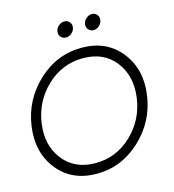

<svg xmlns="http://www.w3.org/2000/svg" viewBox="-134 -1054 1065 1176"><g transform="rotate(-15 398.0 -466.5)"><path d="M404.5 -859.5Q388 -845 368 -845Q348 -845 335.5 -859.5Q323 -874 326 -894Q329 -914 345.5 -928.5Q362 -943 382 -943Q402 -943 414.5 -928.5Q427 -914 424 -894Q421 -874 404.5 -859.5ZM579 -859.5Q563 -845 543 -845Q523 -845 510.5 -859.5Q498 -874 501 -894Q504 -914 520.5 -928.5Q537 -943 557 -943Q577 -943 589 -928.5Q601 -914 598 -894Q595 -874 579 -859.5ZM335 10Q177 10 88.5 -101.5Q0 -213 23 -375Q46 -537 165.5 -648.5Q285 -760 443 -760Q600 -760 689 -648Q778 -536 755 -375Q732 -213 612 -101.5Q492 10 335 10ZM690 -375Q709 -511 637.5 -603.5Q566 -696 434 -696Q302 -696 204 -603.5Q106 -511 87 -375Q68 -240 140 -147.5Q212 -55 344 -55Q476 -55 573.5 -147.5Q671 -240 690 -375Z"/></g></svg>

Font: Oakes Grotesk Light
Style: Italic
Weight: 300
Italic angle: -8°
Designer: Samuel Oakes
Foundry: Samuel Oakes
Version: Version 1.000;PS 001.000;hotconv 1.0.88;makeotf.lib2.5.64775